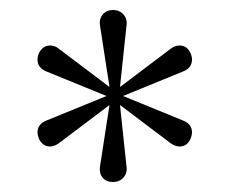

<svg xmlns="http://www.w3.org/2000/svg" viewBox="-20 -729 459 384"><path d="M180 -396 199 -519 97 -442Q88 -436 80 -436Q66 -436 58 -451Q55 -459 55 -464Q55 -481 73 -488L193 -537L73 -586Q55 -593 55 -610Q55 -616 58 -623Q66 -638 80 -638Q90 -638 97 -632L199 -555L180 -678Q178 -691 185.5 -700Q193 -709 206 -709Q219 -709 227 -700Q235 -691 233 -678L220 -555L322 -632Q330 -638 339 -638Q354 -638 361 -623Q364 -616 364 -610Q364 -593 346 -586L226 -537L346 -488Q364 -481 364 -464Q364 -459 361 -451Q354 -436 339 -436Q331 -436 322 -442L220 -519L233 -396Q235 -383 227 -374Q219 -365 206 -365Q192 -365 185 -374Q178 -383 180 -396Z"/></svg>

Font: Niramit ExtraLight
Style: Regular
Weight: 200
Designer: Katatrad Aksorn Co.,Ltd.
Foundry: Cadson Demak Co.,Ltd.
Version: Version 1.000; ttfautohint (v1.6)